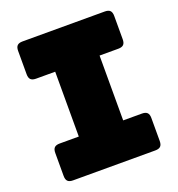

<svg xmlns="http://www.w3.org/2000/svg" viewBox="-131 -827 866 935"><g transform="rotate(-20 302.5 -360.0)"><path d="M89 0Q70 0 61.5 -8.5Q53 -17 53 -36V-155Q53 -174 61.5 -182.5Q70 -191 89 -191H188V-527H89Q70 -527 61.5 -535.5Q53 -544 53 -563V-684Q53 -703 61.5 -711.5Q70 -720 89 -720H515Q534 -720 542.5 -711.5Q551 -703 551 -684V-563Q551 -544 542.5 -535.5Q534 -527 515 -527H418V-191H515Q534 -191 542.5 -182.5Q551 -174 551 -155V-36Q551 -17 542.5 -8.5Q534 0 515 0Z"/></g></svg>

Font: Bungee
Style: Regular
Weight: 400
Designer: David Jonathan Ross
Foundry: David Jonathan Ross
Version: Version 1.000;PS 1.0;hotconv 1.0.72;makeotf.lib2.5.5900